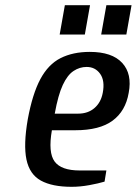

<svg xmlns="http://www.w3.org/2000/svg" viewBox="-20 -710 527 740"><path d="M256 10Q181 10 137.5 -14Q94 -38 82 -95Q70 -152 87 -250Q105 -348 135.5 -405Q166 -462 213.5 -486Q261 -510 326 -510Q412 -510 451 -467.5Q490 -425 476 -352Q464 -282 414 -245Q364 -208 270 -208H180Q165 -122 190.5 -87.5Q216 -53 287 -53H390L383 -10Q360 -3 324.5 3.5Q289 10 256 10ZM191 -272H281Q319 -272 344 -293.5Q369 -315 376 -352Q385 -399 366 -425.5Q347 -452 314 -452Q287 -452 263.5 -436.5Q240 -421 222 -382.5Q204 -344 191 -272ZM370 -577 390 -690H487L467 -577ZM210 -577 230 -690H327L307 -577Z"/></svg>

Font: Cuprum Medium
Style: Italic
Weight: 500
Italic angle: -10°
Version: Version 3.000